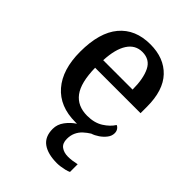

<svg xmlns="http://www.w3.org/2000/svg" viewBox="-222 -655 989 989"><g transform="rotate(45 272.5 -160.0)"><path d="M375 227Q308 227 271 200.5Q234 174 234 117Q234 84 255 56Q276 28 304 10Q301 10 298 10Q295 10 292 10Q178 10 115.5 -62Q53 -134 53 -264Q53 -404 113 -475.5Q173 -547 282 -547Q382 -547 439.5 -486.5Q497 -426 497 -307V-260H166Q168 -153 204.5 -104.5Q241 -56 312 -56Q364 -56 399.5 -78.5Q435 -101 453 -130Q462 -127 469 -117Q476 -107 476 -93Q476 -73 462.5 -55.5Q449 -38 430 -25Q411 -12 392 -6Q374 5 357.5 20Q341 35 331.5 55.5Q322 76 322 102Q322 134 341.5 148.5Q361 163 391 163Q405 163 420.5 161Q436 159 454 155V211Q444 216 429.5 219.5Q415 223 400.5 225Q386 227 375 227ZM382 -317Q382 -396 359 -443Q336 -490 281 -490Q230 -490 201 -445.5Q172 -401 168 -317Z"/></g></svg>

Font: Noto Serif Hebrew Medium
Style: Regular
Weight: 500
Version: Version 2.003